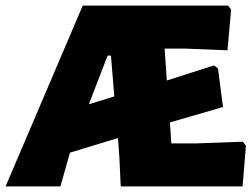

<svg xmlns="http://www.w3.org/2000/svg" viewBox="-40 -667 900 687"><path d="M726 -433 740 -422 758 -284 568 -229 573 -154H664L829 -160L840 -146L828 0H392L387 -107L382 -173L211 -121L210 -119L176 0H-20L256 -647H776L787 -633L774 -487L625 -493H549L557 -379ZM345 -468 278 -294 369 -322 357 -468Z"/></svg>

Font: Alegreya Sans Black
Style: Regular
Weight: 900
Designer: Juan Pablo del Peral
Foundry: Huerta Tipografica
Version: Version 2.007